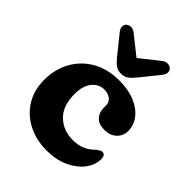

<svg xmlns="http://www.w3.org/2000/svg" viewBox="-209 -834 960 960"><g transform="rotate(45 271.0 -354.0)"><path d="M509 -344Q509 -310 484.8 -286.8Q460.5 -263.5 419.5 -263.5Q380 -263.5 360 -285Q340 -306.5 340 -340V-355.5Q340 -378.5 322.8 -392.5Q305.5 -406.5 277 -406.5Q240 -406.5 214 -375.2Q188 -344 188 -285Q188 -201.5 232.5 -158.8Q277 -116 342.5 -116Q382.5 -116 409.8 -128Q437 -140 459 -162Q481.5 -180 491.5 -179.5Q513 -178.5 513 -149.5Q512.5 -106.5 484 -69.5Q455.5 -32.5 405.2 -9.5Q355 13.5 289 13.5Q214 13.5 155.8 -16.8Q97.5 -47 64 -101.2Q30.5 -155.5 30.5 -227Q30.5 -303 63.5 -362.8Q96.5 -422.5 156.8 -457Q217 -491.5 299 -491.5Q364 -491.5 411 -471.5Q458 -451.5 483.5 -418Q509 -384.5 509 -344ZM351 -564.5Q334.5 -544 318.8 -532.5Q303 -521 280 -521Q257 -521 241.2 -532.5Q225.5 -544 209 -564.5L130 -662.5Q117 -678.5 117.5 -692Q118 -705.5 126 -713Q136 -722 151.2 -722.2Q166.5 -722.5 182 -709.5L280 -631.5L378 -709.5Q393.5 -722.5 408.8 -722.2Q424 -722 434 -713Q442 -705.5 442.5 -692Q443 -678.5 430 -662.5Z"/></g></svg>

Font: Fraunces 9pt SuperSoft
Style: Bold
Weight: 700
Version: Version 1.000;[b76b70a41]